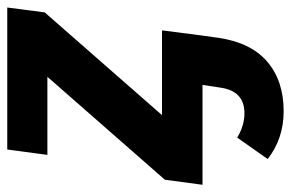

<svg xmlns="http://www.w3.org/2000/svg" viewBox="-180 -416 790 521"><g transform="rotate(-90 214.5 -155.0)"><path d="M455.1 -529.8 441.9 -428.2 163.1 -109.9H393.1L378.9 0L373 42Q360.4 130.9 308.3 175.5Q256.3 220.2 173.8 220.2Q99.1 220.2 43.9 176.8L102.1 94.2Q134.8 113.8 168 113.8Q229 113.8 237.8 47.9L245.1 0H-25.9L-12.2 -102.1L267.1 -420.9H55.2L69.8 -529.8Z"/></g></svg>

Font: FiraGO SemiBold
Style: Italic
Weight: 600
Italic angle: -8°
Designer: bBox Type GmbH
Foundry: bBox Type GmbH
Version: Version 1.001;PS 001.001;hotconv 1.0.88;makeotf.lib2.5.64775